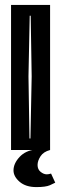

<svg xmlns="http://www.w3.org/2000/svg" viewBox="-20 -611 249 782"><path d="M25 0V-591H184V0ZM100 -47H104L109 -300L105 -547H101L96 -300ZM128 151Q85 151 60 129.5Q35 108 35 83Q35 55 59.5 28.5Q84 2 125 -2L184 0Q157 7 145 25.5Q133 44 133 61Q133 79 145.5 89Q158 99 170 99Q177 99 181.5 97.5Q186 96 188 96L205 133Q200 136 183 143.5Q166 151 128 151Z"/></svg>

Font: Alumni Sans Inline One
Style: Regular
Weight: 400
Designer: Robert E. Leuschke
Foundry: Robert E. Leuschke
Version: Version 1.100; ttfautohint (v1.8.3)